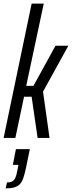

<svg xmlns="http://www.w3.org/2000/svg" viewBox="-24 -763 398 1062"><path d="M-4 0 151 -743H218L121 -288H161L283 -510H354L214 -256L250 0H184L151 -228H109L61 0ZM7 279 15 246Q34 246 44.5 240Q55 234 61.5 219Q68 204 73 175L78 149H47L64 62H141L119 169Q112 201 104.5 223Q97 245 84.5 257Q72 269 53.5 274Q35 279 7 279Z"/></svg>

Font: Saira UltraCondensed Medium
Style: Italic
Weight: 500
Width: 1
Italic angle: -12°
Designer: Hector Gatti with collaboration of the Omnibus-Type team
Foundry: Omnibus-Type
Version: Version 1.101